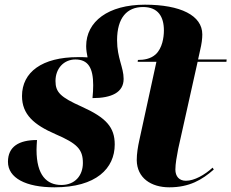

<svg xmlns="http://www.w3.org/2000/svg" viewBox="-20 -790 988 820"><path d="M213 10C391 10 470 -71 470 -173C470 -246 434 -287 330 -334C238 -375 217 -396 217 -444C217 -498 253 -536 302 -536C357 -536 378 -499 378 -426C378 -409 377 -391 375 -371C456 -371 508 -395 508 -453C508 -503 480 -542 480 -618C480 -715 523 -760 591 -760C655 -760 680 -719 680 -660C680 -630 673 -584 645 -558C623 -538 594 -534 569 -534L568 -526H648L575 -191C569 -164 564 -134 564 -106C565 -30 625 10 703 10C789 10 843 -22 893 -66L888 -74C854 -43 810 -18 774 -18C745 -18 729 -37 729 -66C729 -90 735 -123 741 -154L824 -526H947L948 -536H826L835 -577C841 -602 844 -624 844 -643C844 -724 751 -770 599 -770C442 -770 348 -698 348 -593C348 -576 351 -560 354 -545C342 -546 328 -546 313 -546C160 -546 74 -482 74 -380C74 -301 125 -257 217 -217C310 -177 334 -152 334 -94C334 -40 300 0 242 0C180 0 136 -41 136 -150C136 -162 137 -176 138 -192C61 -192 14 -164 14 -99C14 -30 90 10 213 10Z"/></svg>

Font: Noto Serif Display ExtraBold
Style: Italic
Weight: 800
Italic angle: -12°
Designer: Monotype Design Team
Foundry: Monotype Imaging Inc.
Version: Version 2.009